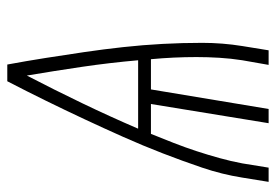

<svg xmlns="http://www.w3.org/2000/svg" viewBox="-138 -638 775 540"><g transform="rotate(-90 250.0 -367.5)"><path d="M9 0 21 -74Q30 -131 49 -187Q68 -243 89.5 -298.5Q111 -354 135.5 -409Q160 -464 185.5 -518.5Q211 -573 237.5 -627Q264 -681 292 -735H339Q349 -681 357.5 -627Q366 -573 374 -518.5Q382 -464 388 -409Q394 -354 397 -298.5Q400 -243 400 -186.5Q400 -130 391 -74L379 0H338L351 -74Q356 -106 358 -138.5Q360 -171 360 -203Q360 -235 358.5 -267Q357 -299 354 -331H269L214 0H174L228 -331H144Q131 -299 118.5 -267Q106 -235 95.5 -203Q85 -171 76 -138.5Q67 -106 61 -74L49 0ZM159 -367H351Q344 -447 332.5 -525Q321 -603 308 -680Q268 -603 230.5 -525Q193 -447 159 -368Z"/></g></svg>

Font: Iosevka Curly XLtObl
Style: Regular
Weight: 200
Italic angle: -9°
Monospace: yes
Designer: Belleve Invis
Foundry: Belleve Invis
Version: Version 11.1.0; ttfautohint (v1.8.3)